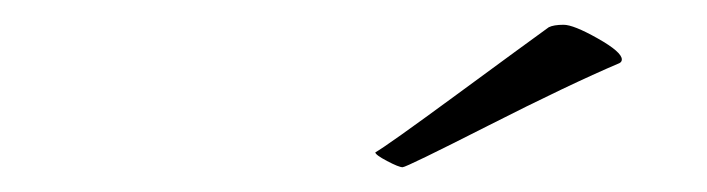

<svg xmlns="http://www.w3.org/2000/svg" viewBox="-20 -661 571 155"><path d="M480 -610Q440 -593 374 -559.5Q308 -526 305 -526Q302 -526 292.5 -531Q283 -536 283 -538Q292 -543 348.5 -584.5Q405 -626 423 -639Q427 -641 435 -641Q443 -641 462.5 -630Q482 -619 482 -613Q482 -611 480 -610Z"/></svg>

Font: Playball
Style: Regular
Weight: 400
Designer: Robert E. Leuschke
Foundry: Robert E. Leuschke
Version: Version 1.001